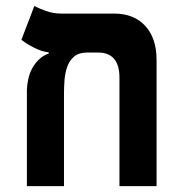

<svg xmlns="http://www.w3.org/2000/svg" viewBox="-20 -632 626 652"><path d="M511.7 -428.2V0H385.7V-367.7Q385.7 -453.6 313 -453.6H276.4Q247.6 -453.6 231.4 -439.7Q215.3 -425.8 208 -404.3Q200.7 -382.8 199 -359.1Q197.3 -335.4 197.3 -315.4V0H71.3V-324.7Q73.2 -375.5 93.8 -407.5Q114.3 -439.5 145.5 -450.2V-454.1Q120.6 -457 94 -470.9Q67.4 -484.9 52.7 -497.1L96.7 -611.8Q107.9 -605 134 -595.5Q160.2 -585.9 187 -585.9H367.7Q434.6 -585.9 473.1 -544.2Q511.7 -502.4 511.7 -428.2Z"/></svg>

Font: Cascadia Code PL
Style: Bold
Weight: 700
Monospace: yes
Designer: Aaron Bell
Foundry: Saja Typeworks
Version: Version 2404.023; ttfautohint (v1.8.4)